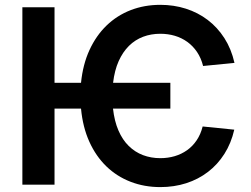

<svg xmlns="http://www.w3.org/2000/svg" viewBox="-20 -757 1029 787"><path d="M678.3 -311.8H443.2Q448.9 -260.3 465.6 -221.9Q482.2 -183.6 507.8 -158.6Q533.4 -133.5 566.2 -121.1Q599.1 -108.7 637.1 -108.7Q668 -108.7 695.8 -116.8Q723.7 -125 746.6 -141.2Q769.5 -157.3 786 -181.8Q802.6 -206.3 810.7 -238.6L940.3 -225.5Q927.6 -170.1 899.9 -126.4Q872.2 -82.7 832.6 -52.4Q793 -22 743.3 -6Q693.5 9.9 637.1 9.9Q571.7 9.9 515.3 -11.9Q458.8 -33.7 416 -75.1Q373.2 -116.5 346.2 -176.1Q319.2 -235.8 312.1 -311.8H203.5V0H71.7V-727.3H203.5V-417.6H312.1Q319.6 -492.9 346.9 -552.2Q374.3 -611.5 417.1 -652.7Q459.9 -693.9 516 -715.6Q572.1 -737.2 637.1 -737.2Q692.5 -737.2 742 -721.4Q791.5 -705.6 831.5 -675.2Q871.4 -644.9 899.9 -600.5Q928.3 -556.1 941.1 -499.3L812.5 -486.5Q804.3 -519.2 787.6 -543.9Q771 -568.5 747.9 -585.2Q724.8 -601.9 696.6 -610.3Q668.3 -618.6 637.1 -618.6Q599.4 -618.6 566.8 -606.4Q534.1 -594.1 508.7 -569.1Q483.3 -544 466.4 -506.4Q449.6 -468.8 443.5 -417.6H678.3Z"/></svg>

Font: Interop SemBd
Style: Regular
Weight: 600
Designer: Rasmus Andersson, Google, Jang Haemin
Foundry: jhaemin
Version: Version 1.008